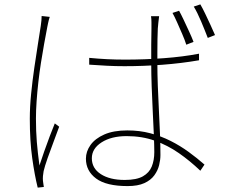

<svg xmlns="http://www.w3.org/2000/svg" viewBox="-20 -822 1040 876"><path d="M387 -558Q429 -554 468.5 -552Q508 -550 551 -550Q640 -550 727.5 -556.5Q815 -563 888 -577V-547Q807 -533 720.5 -526.5Q634 -520 548 -520Q506 -520 468.5 -522Q431 -524 387 -527ZM706 -748Q704 -732 702.5 -719Q701 -706 700 -692Q699 -672 698.5 -643.5Q698 -615 698 -585Q698 -555 698 -532Q698 -486 700 -431Q702 -376 705 -319Q708 -262 710 -209.5Q712 -157 712 -115Q712 -93 706 -68.5Q700 -44 684 -22Q668 0 638.5 13.5Q609 27 562 27Q465 27 418.5 -7.5Q372 -42 372 -98Q372 -131 393 -160.5Q414 -190 456 -208.5Q498 -227 561 -227Q617 -227 666 -214Q715 -201 758.5 -179Q802 -157 840.5 -129Q879 -101 913 -71L894 -43Q847 -88 796 -123.5Q745 -159 686.5 -180Q628 -201 558 -201Q488 -201 443.5 -172.5Q399 -144 399 -100Q399 -54 440 -27.5Q481 -1 549 -1Q603 -1 632 -17.5Q661 -34 672.5 -62.5Q684 -91 684 -128Q684 -156 682 -205Q680 -254 677 -312Q674 -370 672 -427.5Q670 -485 670 -530Q670 -576 670 -618.5Q670 -661 671 -691Q671 -705 671 -720.5Q671 -736 669 -748ZM207 -745Q205 -739 203 -732Q201 -725 199.5 -717Q198 -709 196 -700Q189 -664 181.5 -622.5Q174 -581 167 -536.5Q160 -492 155 -447.5Q150 -403 147 -360.5Q144 -318 144 -281Q144 -223 148 -174.5Q152 -126 160 -67Q169 -95 181.5 -130.5Q194 -166 207 -200.5Q220 -235 230 -259L250 -244Q240 -216 225 -176.5Q210 -137 197 -100Q184 -63 179 -41Q177 -31 176 -19Q175 -7 176 3Q177 10 178 18Q179 26 180 31L152 34Q138 -22 127 -100.5Q116 -179 116 -280Q116 -334 122 -394Q128 -454 136.5 -512.5Q145 -571 153 -621Q161 -671 166 -704Q168 -718 169 -729Q170 -740 170 -749ZM797 -773Q806 -757 818 -731.5Q830 -706 842.5 -679Q855 -652 863 -631L830 -618Q823 -640 811.5 -666.5Q800 -693 788.5 -719Q777 -745 767 -763ZM894 -802Q904 -785 916 -760Q928 -735 940 -709Q952 -683 961 -662L928 -649Q915 -683 897.5 -724.5Q880 -766 864 -792Z"/></svg>

Font: Noto Sans TC Thin
Style: Regular
Weight: 100
Designer: Ryoko NISHIZUKA 西塚涼子 (kana, bopomofo & ideographs); Paul D. Hunt (Latin, Greek & Cyrillic); Sandoll Communications 산돌커뮤니
Foundry: Adobe
Version: Version 2.004-H2;hotconv 1.0.118;makeotfexe 2.5.65603